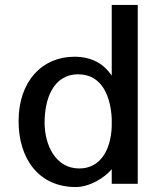

<svg xmlns="http://www.w3.org/2000/svg" viewBox="-20 -742 649 775"><path d="M431 -231C427 -133 383 -62 300 -62C204 -62 160 -157 160 -247C160 -338 192 -442 296 -442C395 -442 427 -347 431 -263ZM536 0V-722H431V-437C400 -482 354 -513 280 -513C150 -513 55 -414 55 -253C55 -103 135 13 286 13C342 13 403 -25 431 -59V0Z"/></svg>

Font: Perun Medium
Style: Regular
Weight: 500
Foundry: Copyright (c) Stefan Peev, Context Ltd, 2016
Version: Version 1.089